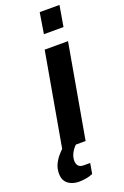

<svg xmlns="http://www.w3.org/2000/svg" viewBox="-221 -773 652 1013"><g transform="rotate(-20 104.5 -266.0)"><path d="M11 0 104 -527H235L142 0ZM128 -605 147 -722H258L238 -605ZM38 190Q16 190 -4 182.5Q-24 175 -36.5 158.5Q-49 142 -49 114Q-49 85 -38 62Q-27 39 -11 20.5Q5 2 21 -12H98L97 -8Q79 5 64.5 28.5Q50 52 50 78Q50 95 59 106Q68 117 89 117H125L115 175Q98 183 76 186.5Q54 190 38 190Z"/></g></svg>

Font: Archivo SemiCondensed
Style: Bold Italic
Weight: 700
Width: 4
Italic angle: -10°
Designer: Hector Gatti
Foundry: Omnibus-Type
Version: Version 2.001